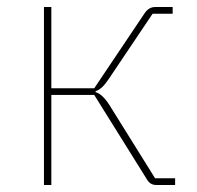

<svg xmlns="http://www.w3.org/2000/svg" viewBox="-20 -526 560 546"><path d="M105 0V-506H126V-275H248L391 -488Q403 -506 421 -506H471V-487H414L289 -301Q269 -271 252 -267V-264Q272 -258 292 -226L421 -19H478V0H424Q408 0 399 -14L248 -256H126V0Z"/></svg>

Font: IBM Plex Sans Thin
Style: Regular
Weight: 100
Designer: Mike Abbink, Paul van der Laan, Pieter van Rosmalen
Foundry: Bold Monday
Version: Version 3.0